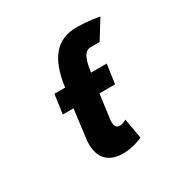

<svg xmlns="http://www.w3.org/2000/svg" viewBox="-79 -311 348 372"><g transform="rotate(-30 95.0 -124.5)"><path d="M120 -163C123 -183 127 -206 144 -206H164L190 -248C190 -248 168 -253 139 -253C94 -253 70 -223 62 -163H38L32 -120H56L48 -58C44 -30 51 4 96 4C119 4 140 -6 140 -6L132 -51C132 -51 125 -46 117 -46C108 -46 105 -53 107 -68L114 -120H149L155 -163Z"/></g></svg>

Font: Hussar Tani
Style: DwaKurs
Weight: 700
Foundry: Cannot Into Space Fonts
Version: Version 0.92